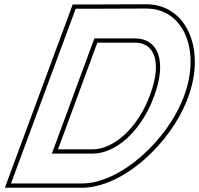

<svg xmlns="http://www.w3.org/2000/svg" viewBox="-20 -810 933 900"><path d="M101.6 50H31.6L57.4 -20L308.8 -699L334.6 -769H404.6L665 -770C843 -770 921.6 -571 842.8 -360C764.9 -149 541.2 51 362.6 50ZM223.2 -90H414.2C523.2 -90 642.9 -195 702.8 -360C763.2 -524 722 -629 613.3 -630H422.3ZM2.9 70H362.5C553.9 71.1 781.7 -136.6 861.5 -353C882.9 -410.4 893.3 -467.2 893.3 -520.1C893.5 -668.4 810.4 -790 664.9 -790L404.6 -789H320.6L290 -705.9L38.6 -26.9ZM251.9 -110 436.3 -610H613.2C627.7 -609.9 640.5 -607.6 651.4 -603.6C708 -583.1 734.7 -504.3 684 -366.9C625.6 -206 510.5 -110 414.2 -110Z"/></svg>

Font: Nordica Plus
Style: NordicaClassicRgOblOl
Weight: 500
Version: Version 1.01